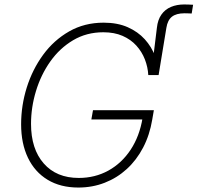

<svg xmlns="http://www.w3.org/2000/svg" viewBox="-20 -840 895 870"><path d="M665.5 -506.8 690.9 -713.9Q694.8 -750.5 711.4 -773.9Q728 -797.4 754.6 -808.6Q781.2 -819.8 814.9 -819.8Q824.7 -819.8 835.9 -819.3Q847.2 -818.8 855 -818.4L848.6 -778.8Q840.3 -779.3 831.1 -779.5Q821.8 -779.8 815.9 -779.8Q778.8 -779.8 759 -764.2Q739.3 -748.5 733.9 -713.9L698.7 -500ZM335 9.8Q253.9 9.8 195.8 -25.4Q137.7 -60.5 106.7 -125Q75.7 -189.5 75.7 -276.9Q75.7 -361.8 101.3 -443.6Q127 -525.4 175.5 -591.8Q224.1 -658.2 293.5 -697.8Q362.8 -737.3 449.7 -737.3Q512.2 -737.3 558.6 -716.8Q605 -696.3 636 -662.1Q667 -627.9 682.6 -585.7Q698.2 -543.5 698.7 -500H651.9Q649.9 -536.1 636.5 -570.8Q623 -605.5 597.9 -633.3Q572.8 -661.1 535.4 -677.5Q498 -693.8 448.2 -693.8Q372.1 -693.8 311.3 -657.7Q250.5 -621.6 208 -561.5Q165.5 -501.5 143.1 -427.7Q120.6 -354 120.6 -278.8Q120.6 -165 178.2 -99.4Q235.8 -33.7 336.9 -33.7Q410.6 -33.7 471.2 -67.1Q531.7 -100.6 572 -161.6Q612.3 -222.7 626 -305.2L640.6 -298.8H394L401.4 -340.8H677.2L669.9 -298.3Q658.2 -228 628.4 -171.1Q598.6 -114.3 554.4 -74Q510.3 -33.7 454.6 -12Q398.9 9.8 335 9.8Z"/></svg>

Font: Inter ExtraLight
Style: Italic
Weight: 250
Italic angle: -9.3988°
Designer: Rasmus Andersson
Foundry: rsms
Version: Version 4.001;git-66647c0bb